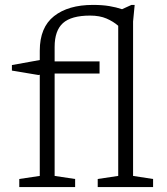

<svg xmlns="http://www.w3.org/2000/svg" viewBox="-20 -762 682 782"><path d="M202.5 -45.5 286 -33V0H58.5V-33L142 -45.5V-457.5L136.5 -456.5L28.5 -474.5V-497L142 -517.5V-555.5Q142 -650.5 200 -696.2Q258 -742 358.5 -742Q397 -742 425.2 -737.2Q453.5 -732.5 477 -724.5L515.5 -742H528.5L522 -674.5V-45.5L603.5 -33V0H378V-33L461.5 -45.5V-657Q441.5 -674.5 413.8 -686.5Q386 -698.5 347 -698.5Q270.5 -698.5 236.5 -668Q202.5 -637.5 202.5 -571V-512H385.5V-462.5H202.5Z"/></svg>

Font: Newsreader Caption Light
Style: Regular
Weight: 300
Designer: Hugues Gentile
Foundry: Production Type
Version: Version 1.001